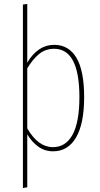

<svg xmlns="http://www.w3.org/2000/svg" viewBox="-20 -756 504 972"><path d="M406 -264Q406 -130 365 -60Q324 10 249 10Q207 10 174 -13.5Q141 -37 118 -76V192L96 196V-733L118 -736V-439Q172 -529 254 -529Q328 -529 367 -463.5Q406 -398 406 -264ZM382 -264Q382 -509 254 -509Q211 -509 179 -483.5Q147 -458 118 -410V-106Q173 -11 248 -11Q313 -11 347.5 -74.5Q382 -138 382 -264Z"/></svg>

Font: Fira Sans Extra Condensed Thin
Style: Regular
Weight: 250
Width: 1
Designer: Carrois Corporate & Edenspiekermann AG
Foundry: Carrois Corporate GbR & Edenspiekermann AG
Version: Version 4.203